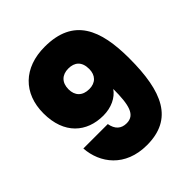

<svg xmlns="http://www.w3.org/2000/svg" viewBox="-205 -879 1017 1017"><g transform="rotate(-45 303.0 -371.0)"><path d="M59 -221C67 -105 147 5 310 5C506 5 569 -137 569 -386C569 -602 511 -747 295 -747C138 -747 41 -652 41 -502C41 -346 134 -269 257 -269C317 -269 367 -293 394 -332C394 -213 379 -153 316 -153C275 -153 250 -176 242 -221ZM304 -421C253 -421 225 -451 225 -498C225 -549 255 -577 302 -577C349 -577 379 -552 379 -497C379 -450 351 -421 304 -421Z"/></g></svg>

Font: SVN-Poppins ExtraBold
Style: Regular
Weight: 800
Designer: Ninad Kale (Devanagari), Jonny Pinhorn (Latin)
Foundry: Indian Type Foundry
Version: Version 3.002 2017; ttfautohint (v1.8.3)